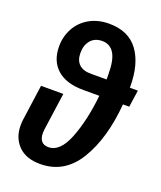

<svg xmlns="http://www.w3.org/2000/svg" viewBox="-141 -843 796 947"><g transform="rotate(20 256.5 -369.5)"><path d="M500 -402H467Q452 -219 381 -102.5Q310 14 183 14Q108 14 68 -27Q28 -68 28 -132Q28 -153 30 -163L56 -350H173L146 -158Q144 -142 144 -136Q144 -78 193 -78Q254 -78 291.5 -173.5Q329 -269 343 -402H259Q169 -402 121 -444.5Q73 -487 73 -564Q73 -615 96.5 -658.5Q120 -702 164.5 -727.5Q209 -753 268 -753Q370 -753 420.5 -684.5Q471 -616 471 -496V-491H513ZM349 -490V-516Q349 -592 327.5 -626.5Q306 -661 265 -661Q226 -661 204.5 -635.5Q183 -610 183 -569Q183 -530 205 -509.5Q227 -489 270 -490Z"/></g></svg>

Font: Fira Sans Condensed Medium
Style: Italic
Weight: 500
Width: 3
Italic angle: -8°
Designer: bBox Type GmbH & Carrois Corporate GbR & Edenspiekermann AG
Foundry: bBox Type GmbH & Carrois Corporate GbR & Edenspiekermann AG
Version: Version 4.301